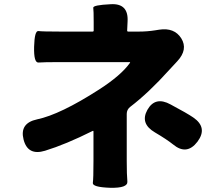

<svg xmlns="http://www.w3.org/2000/svg" viewBox="-20 -837 1040 912"><path d="M503 55Q418 52 421 31.5Q424 11 424 -72V-212Q424 -217 420 -215Q292 -151 194 -121Q112 -96 92 -174Q72 -252 156 -270Q266 -293 451 -412Q555 -479 597 -538Q600 -542 595 -542H268Q186 -542 163 -540Q140 -538 142 -615Q144 -692 162.5 -689.5Q181 -687 265 -687H420Q425 -687 425 -692V-731Q425 -787 423 -800Q421 -813 506 -817Q591 -822 586 -735L584 -692Q584 -687 589 -687H641Q679 -687 717 -693L736 -696Q808 -707 841 -655Q874 -602 822 -546L784 -505Q687 -397 598 -329Q582 -316 582 -296V-72Q582 -7 585 25Q588 57 503 55ZM918 -164Q867 -97 802 -151Q772 -175 716 -208Q644 -250 680 -315Q717 -381 790 -341Q869 -299 898 -279Q968 -231 918 -164Z"/></svg>

Font: Resource Han Rounded KR Heavy
Style: Regular
Weight: 900
Designer: Cyano Hao (round all glyphs); Ryoko NISHIZUKA 西塚涼子 (kana, bopomofo & ideographs); Paul D. Hunt (Latin, Greek & Cyrillic)
Foundry: Cyano Hao
Version: 0.990